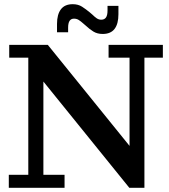

<svg xmlns="http://www.w3.org/2000/svg" viewBox="-20 -896 804 916"><path d="M597 0 187 -507 208 -682 598 -200ZM22 0V-62H115V-621H24V-682H208L187 -507V-62H288V0ZM597 0 594 -200H598V-621H498V-682H757V-621H669V0ZM470 -734Q444 -734 425.5 -745.5Q407 -757 390 -773L376 -785L407 -838L421 -826Q431 -816 441 -809Q451 -802 463 -802Q478 -802 485.5 -812.5Q493 -823 493 -846V-868H545V-828Q545 -782 526.5 -758Q508 -734 470 -734ZM252 -782Q252 -827 270.5 -851.5Q289 -876 327 -876Q353 -876 371.5 -864Q390 -852 407 -838L421 -826L390 -773L376 -785Q366 -794 356 -800.5Q346 -807 333 -807Q319 -807 312 -796.5Q305 -786 305 -764V-742H252Z"/></svg>

Font: Montagu Slab Medium
Style: Regular
Weight: 500
Version: Version 1.000